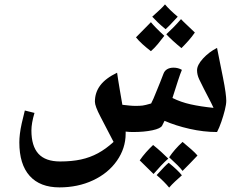

<svg xmlns="http://www.w3.org/2000/svg" viewBox="-20 -601 1101 874"><path d="M251 252Q162 252 115 199.5Q68 147 68 47Q68 30 70.5 8.5Q73 -13 79 -40Q85 -67 93 -98L137 -87Q123 -40 123 -7Q123 64 155 99Q187 134 254 134Q307 134 348.5 125Q390 116 426 96.5Q462 77 497 45Q463 -21 437.5 -69.5Q412 -118 412 -138Q412 -180 436.5 -212.5Q461 -245 513 -270Q515 -257 518 -236.5Q521 -216 526 -188Q531 -160 537 -124Q554 -122 569 -120.5Q584 -119 597 -119Q617 -119 629 -120.5Q641 -122 668 -130Q676 -144 695 -192Q703 -211 710 -229Q717 -247 724 -265Q729 -279 741 -286Q753 -293 770 -293Q791 -293 808 -283Q801 -267 790 -233Q779 -199 765 -155Q803 -136 848 -126Q893 -116 952 -110Q942 -132 930.5 -153.5Q919 -175 908 -197Q896 -220 886.5 -240.5Q877 -261 877 -281Q877 -305 904 -334.5Q931 -364 968 -383Q975 -349 981.5 -315Q988 -281 995 -248Q1003 -208 1006.5 -182Q1010 -156 1010 -142Q1010 -126 1003.5 -100Q997 -74 987.5 -46.5Q978 -19 968 0Q907 0 843 -14.5Q779 -29 729 -51L718 -29Q711 -16 674 -8Q655 -4 633 -2Q611 0 585 0Q577 0 568.5 -0.5Q560 -1 552 -2V7Q552 74 512 131Q472 188 403 220Q369 236 330.5 244Q292 252 251 252ZM667 -368Q645 -385 628 -400.5Q611 -416 599 -431Q616 -448 633 -465.5Q650 -483 667 -500Q675 -490 690.5 -474Q706 -458 728 -438Q713 -418 698 -400Q683 -382 667 -368ZM806 -382Q785 -399 768 -414.5Q751 -430 737 -445Q752 -459 769 -476Q786 -493 804 -514Q810 -507 826 -492Q842 -477 867 -453Q854 -434 838.5 -416.5Q823 -399 806 -382ZM734 -468Q713 -485 698 -499.5Q683 -514 673 -525Q694 -544 708.5 -557.5Q723 -571 731 -581Q742 -568 756.5 -554Q771 -540 789 -525Q768 -502 754 -487.5Q740 -473 734 -468ZM811 45Q834 64 851.5 79.5Q869 95 879 107Q863 124 845.5 142Q828 160 811 177Q803 166 787.5 150.5Q772 135 750 115Q774 79 811 45ZM677 59Q697 75 714.5 91Q732 107 746 121Q730 135 713.5 152.5Q697 170 679 191Q663 175 647.5 160Q632 145 616 129Q629 110 644.5 92.5Q660 75 677 59ZM748 140Q789 173 808 197Q792 211 777 225Q762 239 750 253Q729 227 693 196Q714 173 727.5 159Q741 145 748 140Z"/></svg>

Font: Noto Naskh Arabic
Style: Bold
Weight: 700
Designer: Monotype Design Team, David Williams, Mohamad Dakak and Nizar Qandah
Foundry: Monotype Imaging Inc.
Version: Version 2.016